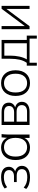

<svg xmlns="http://www.w3.org/2000/svg" viewBox="1360 -1910 680 3439"><g transform="rotate(-90 1699.5 -190.0)"><path d="M242 8Q178 8 123 -9.5Q68 -27 35 -60L60 -105Q132 -41 241 -41Q320 -41 355 -66Q390 -91 390 -138Q390 -183 359 -206.5Q328 -230 270 -230H158V-279H261Q313 -279 343 -302.5Q373 -326 373 -368Q373 -411 341 -435.5Q309 -460 244 -460Q193 -460 149.5 -446Q106 -432 67 -402L43 -445Q83 -479 135 -494.5Q187 -510 247 -510Q338 -510 385 -473.5Q432 -437 432 -371Q432 -331 409.5 -301Q387 -271 348 -258Q394 -247 421.5 -215Q449 -183 449 -137Q449 -71 397 -31.5Q345 8 242 8Z M775 8Q674 8 613.5 -60.5Q553 -129 553 -251Q553 -372 613.5 -441Q674 -510 775 -510Q836 -510 882.5 -481.5Q929 -453 951 -403L959 -501H1018Q1015 -473 1012.5 -444.5Q1010 -416 1010 -389V0H949V-94Q927 -45 880.5 -18.5Q834 8 775 8ZM783 -44Q860 -44 905 -97Q950 -150 950 -251Q950 -351 905 -404.5Q860 -458 783 -458Q706 -458 660.5 -404.5Q615 -351 615 -251Q615 -150 660.5 -97Q706 -44 783 -44Z M1181 0V-501H1411Q1581 -501 1581 -369Q1581 -329 1557.5 -299.5Q1534 -270 1496 -257Q1542 -247 1569 -215Q1596 -183 1596 -138Q1596 -74 1549.5 -37Q1503 0 1419 0ZM1240 -277H1410Q1463 -277 1492 -301Q1521 -325 1521 -367Q1521 -410 1492 -433Q1463 -456 1410 -456H1240ZM1240 -45H1419Q1476 -45 1506.5 -69.5Q1537 -94 1537 -139Q1537 -184 1506.5 -208Q1476 -232 1419 -232H1240Z M1931 8Q1825 8 1763 -61Q1701 -130 1701 -251Q1701 -371 1763 -440.5Q1825 -510 1931 -510Q2036 -510 2098.5 -440.5Q2161 -371 2161 -251Q2161 -130 2098.5 -61Q2036 8 1931 8ZM1931 -44Q2007 -44 2053 -97Q2099 -150 2099 -251Q2099 -351 2053 -404.5Q2007 -458 1931 -458Q1853 -458 1808 -404.5Q1763 -351 1763 -251Q1763 -150 1808 -97Q1853 -44 1931 -44Z M2243 130V-50H2294Q2333 -104 2350 -177.5Q2367 -251 2367 -350V-501H2704V-50H2782V130H2728V0H2296V130ZM2356 -49H2645V-452H2423V-345Q2423 -260 2406 -182Q2389 -104 2356 -49Z M2897 0V-501H2953V-86L3262 -501H3315V0H3259V-414L2950 0Z"/></g></svg>

Font: Mulish Light
Style: Regular
Weight: 300
Designer: Vernon Adams
Foundry: Vernon Adams
Version: Version 3.603; ttfautohint (v1.8.3)